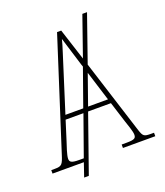

<svg xmlns="http://www.w3.org/2000/svg" viewBox="-154 -862 896 1043"><g transform="rotate(-20 294.0 -340.5)"><path d="M-3 0H178L151 79H178L294 -251H426L463 -134C470 -113 487 -66 487 -48C487 -28 481 -20 433 -20H404V0H591V-20H575C533 -20 528 -24 515 -63L379 -491L473 -760H446L366 -531L307 -714H283L80 -81C63 -27 58 -20 16 -20H-3ZM172 -276 247 -513C262 -563 288 -638 295 -670C307 -631 328 -563 347 -501L351 -490L275 -276ZM418 -276H303L364 -449ZM158 -20C111 -20 104 -29 104 -47C104 -67 122 -119 129 -140L164 -251H267L185 -20Z"/></g></svg>

Font: Noto Serif SemiCondensed Thin
Style: Regular
Weight: 100
Width: 4
Designer: Monotype Design Team
Foundry: Monotype Imaging Inc.
Version: Version 2.015